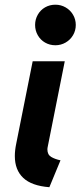

<svg xmlns="http://www.w3.org/2000/svg" viewBox="-20 -781 339 809"><path d="M42.5 -123.5Q42.5 -147.5 48.3 -175.3L117.7 -522.9H252.9L181.2 -163.1Q179.7 -156.7 179.7 -151.4Q179.7 -129.4 195.6 -119.9Q211.4 -110.4 234.9 -105.5L188 7.8Q113.3 2 77.9 -31.5Q42.5 -64.9 42.5 -123.5ZM127.9 -675.8Q127.9 -699.2 139.2 -719Q150.4 -738.8 169.9 -750Q189.5 -761.2 213.4 -761.2Q236.8 -761.2 256.6 -749.8Q276.4 -738.3 287.8 -718.8Q299.3 -699.2 299.3 -675.8Q299.3 -652.3 287.8 -632.8Q276.4 -613.3 256.6 -601.8Q236.8 -590.3 213.4 -590.3Q189.5 -590.3 169.9 -601.6Q150.4 -612.8 139.2 -632.6Q127.9 -652.3 127.9 -675.8Z"/></svg>

Font: Reddit Sans Fudge
Style: Bold
Weight: 700
Italic angle: -11.25°
Designer: Stephen Hutchings
Version: Version 1.013